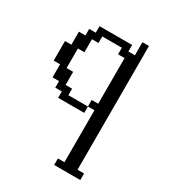

<svg xmlns="http://www.w3.org/2000/svg" viewBox="-130 -360 551 622"><g transform="rotate(30 146.0 -48.5)"><path d="M170.4 194.8V170.4H194.8V-23.9H170.4V-48.3H194.8V-219.2H170.4V-243.7H97.2V-219.2H72.8V-170.4H48.3V-97.2H72.8V-48.3H97.2V-23.9H170.4V0H72.8V-23.9H48.3V-48.3H23.9V-97.2H0V-170.4H23.9V-219.2H48.3V-243.7H72.8V-268.1H194.8V-243.7H219.2V-292.5H243.7V170.4H268.1V194.8Z"/></g></svg>

Font: FS Mondwest Regular
Style: Regular
Weight: 400
Designer: NZWStudios2024
Foundry: https://fontstruct.com
Version: Version 1.0